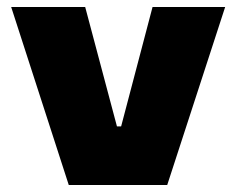

<svg xmlns="http://www.w3.org/2000/svg" viewBox="-20 -530 676 550"><path d="M177 0 12 -510H224L315 -168H327L417 -510H625L459 0Z"/></svg>

Font: Saira Expanded ExtraBold
Style: Regular
Weight: 800
Width: 7
Designer: Hector Gatti with collaboration of the Omnibus-Type team
Foundry: Omnibus-Type
Version: Version 1.101